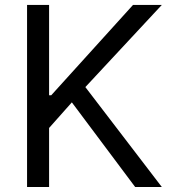

<svg xmlns="http://www.w3.org/2000/svg" viewBox="-20 -747 692 767"><path d="M88.1 0H176.1V-235.8L267 -338.1L519.9 0H626.4L321 -399.1L626.4 -727.3H511.4L184.7 -366.5H176.1V-727.3H88.1Z"/></svg>

Font: Inter-Regular
Style: Regular
Weight: 500
Designer: Rasmus Andersson
Foundry: rsms
Version: ""